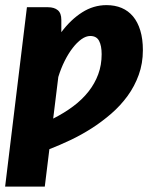

<svg xmlns="http://www.w3.org/2000/svg" viewBox="-28 -546 584 731"><path d="M174.5 -94.5Q217 -116 251 -141.5Q285 -167 309 -197.5Q333 -228 346 -263.2Q359 -298.5 359 -339.5Q359 -372 349.2 -390.5Q339.5 -409 315.5 -409Q299.5 -409 282.2 -396.8Q265 -384.5 248.8 -363.5Q232.5 -342.5 218.2 -314Q204 -285.5 194 -253ZM205.5 -423.5Q241.5 -471.5 284.8 -499Q328 -526.5 377.5 -526.5Q409.5 -526.5 435 -515.8Q460.5 -505 478.5 -483.5Q496.5 -462 506.2 -429.8Q516 -397.5 516 -355Q516 -304.5 500.2 -261Q484.5 -217.5 457.8 -180.8Q431 -144 395.5 -113.2Q360 -82.5 320.5 -57.2Q281 -32 239.8 -12.5Q198.5 7 160 22L142.5 164.5H-8.5L74.5 -518.5H154.5Q178.5 -518.5 192 -507.2Q205.5 -496 205.5 -470.5Z"/></svg>

Font: Lato ExtraBold
Style: Italic
Weight: 800
Italic angle: -7°
Designer: Lukasz Dziedzic with Adam Twardoch and Botio Nikoltchev
Foundry: tyPoland Lukasz Dziedzic
Version: Version 2.015; 2015-08-06; http://www.latofonts.com/